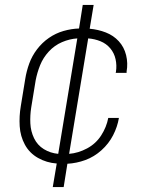

<svg xmlns="http://www.w3.org/2000/svg" viewBox="-20 -653 616 775"><path d="M193 102H237L252 8Q289 6 324.5 -7Q360 -20 389.5 -46.5Q419 -73 436.5 -107Q454 -141 460 -177H417Q410 -140 388.5 -106.5Q367 -73 331.5 -54Q296 -35 259 -32L336 -498Q362 -496 385.5 -486.5Q409 -477 425 -458Q441 -439 446.5 -414Q452 -389 448 -363Q448 -361 447 -359H491V-364Q497 -398 489 -430.5Q481 -463 459.5 -486.5Q438 -510 407 -522Q376 -534 342 -537L358 -633H314L299 -538Q268 -537 236.5 -528Q205 -519 177.5 -500Q150 -481 129.5 -454Q109 -427 98 -396.5Q87 -366 82 -335L64 -225Q57 -184 59.5 -143.5Q62 -103 80.5 -69Q99 -35 133.5 -15.5Q168 4 209 7ZM215 -32Q183 -35 157 -51Q131 -67 117.5 -95Q104 -123 102.5 -155Q101 -187 106 -219L124 -329Q130 -360 142 -390Q154 -420 177 -445Q200 -470 230.5 -483Q261 -496 292 -498Z"/></svg>

Font: Iosevka Sparkle XLtObl
Style: Regular
Weight: 200
Italic angle: -9°
Designer: Belleve Invis
Foundry: Belleve Invis
Version: Version 4.5.0; ttfautohint (v1.8.3)